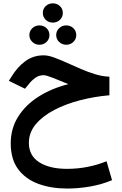

<svg xmlns="http://www.w3.org/2000/svg" viewBox="-20 -785 725 1143"><path d="M234.9 -708Q234.9 -732.4 252.2 -748.8Q269.5 -765.1 294.4 -765.1Q319.3 -765.1 336.7 -748.8Q354 -732.4 354 -708Q354 -683.6 336.7 -667Q319.3 -650.4 294.4 -650.4Q269.5 -650.4 252.2 -667.2Q234.9 -684.1 234.9 -708ZM314.5 -576.2Q314.5 -600.6 332 -617.2Q349.6 -633.8 374.5 -633.8Q399.4 -633.8 416.7 -617.2Q434.1 -600.6 434.1 -576.2Q434.1 -552.2 416.7 -535.4Q399.4 -518.6 374.5 -518.6Q349.6 -518.6 332 -535.4Q314.5 -552.2 314.5 -576.2ZM154.8 -576.2Q154.8 -600.6 172.4 -617.2Q189.9 -633.8 214.8 -633.8Q239.7 -633.8 257.1 -617.2Q274.4 -600.6 274.4 -576.2Q274.4 -552.2 257.1 -535.4Q239.7 -518.6 214.8 -518.6Q189.9 -518.6 172.4 -535.4Q154.8 -552.2 154.8 -576.2ZM631.3 -328.6V-217.8Q543 -210.4 457.8 -188.5Q372.6 -166.5 303.5 -130.6Q234.4 -94.7 193.1 -45.4Q151.9 3.9 151.9 65.4Q151.9 141.6 213.4 180.9Q274.9 220.2 378.9 220.2Q442.9 220.2 503.4 208Q564 195.8 614.3 174.8L647 287.6Q586.4 313 517.3 325.2Q448.2 337.4 379.4 337.4Q285.2 337.4 209.2 309.8Q133.3 282.2 88.6 222.9Q43.9 163.6 43.9 68.8Q43.9 -20 87.9 -90.1Q131.8 -160.2 209.2 -209.5Q286.6 -258.8 387.2 -284.2Q335.9 -305.7 295.2 -321.5Q254.4 -337.4 239.7 -337.4Q211.9 -337.4 189.7 -321.3Q167.5 -305.2 150.4 -283.2L128.9 -256.8L32.7 -303.7L49.3 -330.1Q84 -386.7 131.1 -421.1Q178.2 -455.6 240.2 -455.6Q266.1 -455.6 301.3 -442.9Q336.4 -430.2 377.4 -411.6Q418.5 -393.1 461.9 -374.3Q505.4 -355.5 548.6 -342.5Q591.8 -329.6 631.3 -328.6Z"/></svg>

Font: Vazirmatn RD UI SemiBold
Style: Regular
Weight: 600
Designer: Saber Rastikerdar
Foundry: Saber Rastikerdar
Version: Version 33.003